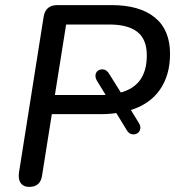

<svg xmlns="http://www.w3.org/2000/svg" viewBox="-20 -725 686 752"><path d="M94 7Q72 7 61.5 -7.5Q51 -22 54 -47L151 -660Q155 -683 168.5 -694Q182 -705 204 -705H417Q527 -705 586.5 -656.5Q646 -608 646 -514Q646 -430 605.5 -372.5Q565 -315 486 -292L488 -302L524 -243Q532 -230 529 -218.5Q526 -207 516.5 -202Q507 -197 495.5 -199.5Q484 -202 476 -216L432 -288L444 -283Q429 -281 412.5 -279.5Q396 -278 379 -278H183L145 -39Q142 -16 129.5 -4.5Q117 7 94 7ZM239 -629 195 -353H385Q391 -353 398 -353.5Q405 -354 414 -355L405 -335L359 -410Q352 -423 354.5 -434Q357 -445 366.5 -450Q376 -455 387.5 -452.5Q399 -450 408 -435L460 -352L446 -361Q555 -386 555 -508Q555 -571 518 -600Q481 -629 408 -629Z"/></svg>

Font: Nunito Medium
Style: Italic
Weight: 500
Designer: Vernon Adams
Foundry: Vernon Adams
Version: Version 3.601